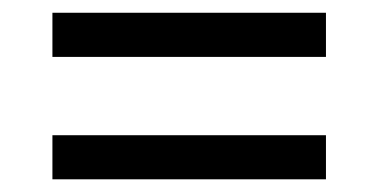

<svg xmlns="http://www.w3.org/2000/svg" viewBox="-20 -509 599 304"><path d="M63 -488.8H496.1V-418.9H63ZM63 -294.9H496.1V-225.1H63Z"/></svg>

Font: Noto Serif Devanagari
Style: Bold
Weight: 700
Designer: Monotype Design Team
Foundry: Monotype Imaging Inc.
Version: Version 1.01